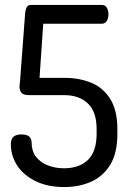

<svg xmlns="http://www.w3.org/2000/svg" viewBox="-20 -751 524 777"><path d="M240 6Q172 6 123 -18.5Q74 -43 49 -82Q24 -121 24 -167Q24 -190 35.5 -198.5Q47 -207 66 -207Q90 -207 99 -197.5Q108 -188 108 -173Q108 -140 125.5 -117Q143 -94 173 -82Q203 -70 239 -70Q301 -70 336 -104Q371 -138 371 -210V-229Q371 -298 336 -332Q301 -366 240 -366H98Q75 -366 67 -375.5Q59 -385 59 -399Q59 -405 59.5 -410Q60 -415 61 -421L82 -701Q84 -715 89 -723Q94 -731 104 -731H392Q406 -731 412.5 -719.5Q419 -708 419 -693Q419 -679 412.5 -667Q406 -655 392 -655H155L140 -436H240Q301 -436 349.5 -416Q398 -396 426.5 -350Q455 -304 455 -229V-210Q455 -131 426 -84Q397 -37 348.5 -15.5Q300 6 240 6Z"/></svg>

Font: Dosis Medium
Style: Regular
Weight: 500
Designer: EdgarTolentino, PabloImpallari, IginoMarini
Foundry: EdgarTolentino, PabloImpallari, IginoMarini
Version: Version 3.001; ttfautohint (v1.8.2)